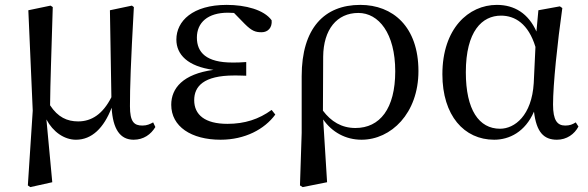

<svg xmlns="http://www.w3.org/2000/svg" viewBox="-20 -557 2408 786"><path d="M291 15C356 15 405 -33 437 -116C442 -28 472 15 527 15C568 15 598 -7 616 -37L607 -56C594 -49 582 -43 563 -43C529 -43 512 -58 512 -122C512 -200 515 -295 528 -528L520 -534L430 -515L436 -159C401 -90 355 -60 300 -60C255 -60 217 -77 185 -126C186 -224 190 -323 196 -528L187 -534L96 -515L114 -104L94 202L104 209L194 189L170 -68C197 -17 243 15 291 15Z M883 15C983 15 1063 -28 1107 -88L1092 -107C1040 -69 982 -50 911 -50C819 -50 775 -87 775 -147C775 -203 813 -248 939 -248C950 -248 961 -248 988 -247V-303C964 -301 948 -301 931 -301C825 -301 786 -342 786 -403C786 -465 831 -505 913 -505L938 -504L982 -459C1011 -430 1026 -425 1051 -425C1077 -425 1095 -444 1092 -474C1061 -517 985 -537 908 -537C769 -537 702 -471 702 -395C702 -334 748 -285 854 -271C729 -254 681 -196 681 -128C681 -39 763 15 883 15Z M1208 202 1219 209 1319 189 1303 -68C1339 -16 1395 15 1460 15C1581 15 1693 -93 1693 -266C1693 -448 1588 -537 1455 -537C1308 -537 1215 -442 1215 -245V-13ZM1302 -104 1303 -325C1304 -436 1359 -504 1447 -504C1530 -504 1598 -421 1598 -265C1598 -112 1535 -33 1435 -33C1378 -33 1335 -60 1302 -104Z M2003 15C2065 15 2130 -17 2166 -100C2176 -16 2206 15 2260 15C2300 15 2332 -8 2348 -39L2337 -56C2324 -48 2313 -43 2294 -43C2261 -43 2244 -65 2244 -129C2244 -211 2262 -383 2282 -524L2272 -531L2184 -515L2176 -428C2143 -502 2086 -537 2014 -537C1898 -537 1791 -440 1791 -253C1791 -84 1880 15 2003 15ZM2172 -365 2165 -217C2157 -84 2087 -30 2027 -30C1941 -30 1887 -107 1887 -261C1887 -430 1954 -493 2031 -493C2088 -493 2143 -460 2172 -365Z"/></svg>

Font: Source Han Serif SC Medium
Style: Regular
Weight: 500
Designer: Ryoko NISHIZUKA 西塚涼子 (kana & ideographs); Frank Grießhammer (Latin, Greek & Cyrillic); Wenlong ZHANG 张文龙 (bopomofo); San
Foundry: Adobe
Version: Version 2.003;hotconv 1.1.1;makeotfexe 2.6.0